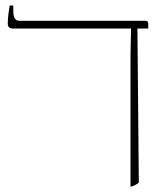

<svg xmlns="http://www.w3.org/2000/svg" viewBox="-20 -667 580 693"><path d="M451 6H456C466 2 475 -2 481 -8L476 -564H515V-583C515 -589 511 -592 505 -592H50C35 -592 28 -603 28 -627V-647H15C13 -635 8 -606 8 -582C8 -570 14 -564 27 -564H453V-563C453 -530 451 -502 451 -444Z"/></svg>

Font: Noto Serif Hebrew ExtraCondensed Thin
Style: Regular
Weight: 100
Width: 2
Designer: Monotype Design Team
Foundry: Monotype Imaging Inc.
Version: Version 2.004